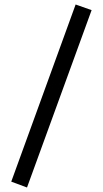

<svg xmlns="http://www.w3.org/2000/svg" viewBox="-20 -742 457 853"><path d="M316 -722 387 -697 100 91 30 65Z"/></svg>

Font: Syne
Style: Regular
Weight: 400
Designer: Lucas Descroix
Foundry: Bonjour Monde
Version: Version 2.200